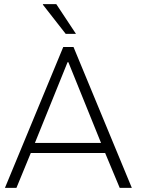

<svg xmlns="http://www.w3.org/2000/svg" viewBox="-20 -915 692 935"><path d="M300 -750H350L254 -895H189V-892L300 -750ZM492 -170 563 0H622L338 -686H288L4 0H60L130 -170H492ZM150 -219 309 -612H313L472 -219H150Z"/></svg>

Font: ChivoLight
Style: Regular
Weight: 300
Designer: Hector Gatti
Foundry: Omnibus-Type
Version: Version 1.004;PS 001.004;hotconv 1.0.88;makeotf.lib2.5.64775